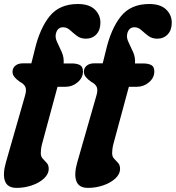

<svg xmlns="http://www.w3.org/2000/svg" viewBox="-31 -747 877 958"><path d="M31.5 -389Q31.5 -407.5 45.5 -419.2Q59.5 -431 83 -431H125.5L142 -497Q167 -604 216.2 -665.5Q265.5 -727 357.5 -727Q413.5 -727 441.8 -699.8Q470 -672.5 470 -634Q470 -597 449.8 -575.5Q429.5 -554 397.5 -554Q371 -554 352.5 -568.2Q334 -582.5 318.2 -596.8Q302.5 -611 284 -611Q256 -611 248 -579.5Q243 -559.5 254.2 -536.5Q265.5 -513.5 277.2 -487Q289 -460.5 286.5 -430.5H326Q353 -430.5 368 -422.2Q383 -414 383 -390.5Q383 -359.5 356.8 -336.8Q330.5 -314 296.5 -314H256L178.5 -27.5Q175 -13.5 173.8 -2.5Q172.5 8.5 172.5 17.5Q172.5 34 182.2 44.5Q192 55 202 65.8Q212 76.5 212 95Q212 122 188.2 143.8Q164.5 165.5 127.8 178Q91 190.5 52 190.5Q6.5 190.5 -6 156.8Q-18.5 123 -1.5 63L94 -270Q102 -296.5 96 -312Q90 -327.5 68.5 -338.5Q50.5 -351 41 -362.8Q31.5 -374.5 31.5 -389ZM387.5 -389Q387.5 -407.5 401.5 -419.2Q415.5 -431 439 -431H481.5L498 -497Q523 -604 572.2 -665.5Q621.5 -727 713.5 -727Q769.5 -727 797.8 -699.8Q826 -672.5 826 -634Q826 -597 805.8 -575.5Q785.5 -554 753.5 -554Q727 -554 708.5 -568.2Q690 -582.5 674.2 -596.8Q658.5 -611 640 -611Q612 -611 604 -579.5Q599 -559.5 610.2 -536.5Q621.5 -513.5 633.2 -487Q645 -460.5 642.5 -430.5H682Q709 -430.5 724 -422.2Q739 -414 739 -390.5Q739 -359.5 712.8 -336.8Q686.5 -314 652.5 -314H612L534.5 -27.5Q531 -13.5 529.8 -2.5Q528.5 8.5 528.5 17.5Q528.5 34 538.2 44.5Q548 55 558 65.8Q568 76.5 568 95Q568 122 544.2 143.8Q520.5 165.5 483.8 178Q447 190.5 408 190.5Q362.5 190.5 350 156.8Q337.5 123 354.5 63L450 -270Q458 -296.5 452 -312Q446 -327.5 424.5 -338.5Q406.5 -351 397 -362.8Q387.5 -374.5 387.5 -389Z"/></svg>

Font: Fraunces 72pt S100
Style: Bold Italic
Weight: 700
Italic angle: -16°
Version: Version 1.000; ttfautohint (v1.8.3)